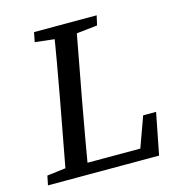

<svg xmlns="http://www.w3.org/2000/svg" viewBox="-95 -695 712 776"><g transform="rotate(-15 261.0 -306.5)"><path d="M11 0 19 -39 133 -53H141L132 0ZM88 0 149 -328Q162 -399 174.5 -470.5Q187 -542 198 -613H292L231 -285Q218 -214 205.5 -142.5Q193 -71 181 0ZM109 -573 117 -613H379L370 -573L252 -560H223ZM132 0 140 -47H455L393 0L456 -174H510L476 0Z"/></g></svg>

Font: Lisu Bosa Medium
Style: Italic
Weight: 500
Italic angle: -19°
Designer: David Morse, Annie Olsen, Victor Gaultney, Frank Grießhammer (Latin)
Foundry: SIL International
Version: Version 2.000